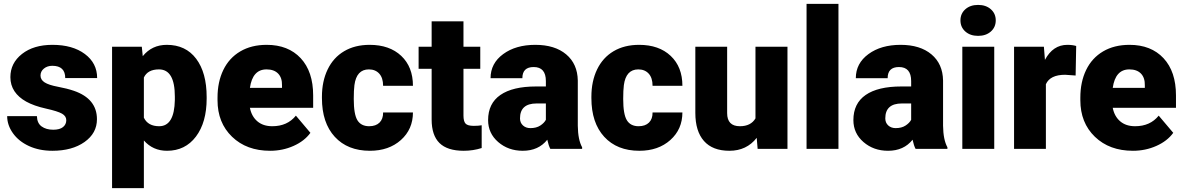

<svg xmlns="http://www.w3.org/2000/svg" viewBox="-20 -770 6122 993"><path d="M322.8 -148.4Q322.8 -169.4 300.8 -182.1Q278.8 -194.8 217.3 -208.5Q155.8 -222.2 115.7 -244.4Q75.7 -266.6 54.7 -298.3Q33.7 -330.1 33.7 -371.1Q33.7 -443.8 93.8 -491Q153.8 -538.1 251 -538.1Q355.5 -538.1 418.9 -490.7Q482.4 -443.4 482.4 -366.2H317.4Q317.4 -429.7 250.5 -429.7Q224.6 -429.7 207 -415.3Q189.5 -400.9 189.5 -379.4Q189.5 -357.4 210.9 -343.8Q232.4 -330.1 279.5 -321.3Q326.7 -312.5 362.3 -300.3Q481.4 -259.3 481.4 -153.3Q481.4 -81.1 417.2 -35.6Q353 9.8 251 9.8Q183.1 9.8 129.9 -14.6Q76.7 -39.1 46.9 -81.1Q17.1 -123 17.1 -169.4H170.9Q171.9 -132.8 195.3 -116Q218.8 -99.1 255.4 -99.1Q289.1 -99.1 305.9 -112.8Q322.8 -126.5 322.8 -148.4Z M1048.8 -260.3Q1048.8 -137.2 993.4 -63.7Q938 9.8 843.8 9.8Q771 9.8 724.1 -43.5V203.1H559.6V-528.3H713.4L718.3 -479.5Q765.6 -538.1 842.8 -538.1Q940.4 -538.1 994.6 -466.1Q1048.8 -394 1048.8 -268.1ZM884.3 -270.5Q884.3 -411.1 802.2 -411.1Q743.7 -411.1 724.1 -369.1V-161.1Q745.6 -117.2 803.2 -117.2Q881.8 -117.2 884.3 -252.9Z M1377 9.8Q1255.4 9.8 1180.2 -62.7Q1105 -135.3 1105 -251.5V-265.1Q1105 -346.2 1135 -408.2Q1165 -470.2 1222.7 -504.2Q1280.3 -538.1 1359.4 -538.1Q1470.7 -538.1 1535.2 -469Q1599.6 -399.9 1599.6 -276.4V-212.4H1272.5Q1281.2 -168 1311 -142.6Q1340.8 -117.2 1388.2 -117.2Q1466.3 -117.2 1510.3 -171.9L1585.4 -83Q1554.7 -40.5 1498.3 -15.4Q1441.9 9.8 1377 9.8ZM1358.4 -411.1Q1286.1 -411.1 1272.5 -315.4H1438.5V-328.1Q1439.5 -367.7 1418.5 -389.4Q1397.5 -411.1 1358.4 -411.1Z M1889.2 -117.2Q1923.8 -117.2 1942.9 -136Q1961.9 -154.8 1961.4 -188.5H2115.7Q2115.7 -101.6 2053.5 -45.9Q1991.2 9.8 1893.1 9.8Q1777.8 9.8 1711.4 -62.5Q1645 -134.8 1645 -262.7V-269.5Q1645 -349.6 1674.6 -410.9Q1704.1 -472.2 1759.8 -505.1Q1815.4 -538.1 1891.6 -538.1Q1994.6 -538.1 2055.2 -481Q2115.7 -423.8 2115.7 -326.2H1961.4Q1961.4 -367.2 1941.4 -389.2Q1921.4 -411.1 1887.7 -411.1Q1823.7 -411.1 1813 -329.6Q1809.6 -303.7 1809.6 -258.3Q1809.6 -178.7 1828.6 -147.9Q1847.7 -117.2 1889.2 -117.2Z M2377 -659.7V-528.3H2463.9V-414.1H2377V-172.4Q2377 -142.6 2387.7 -130.9Q2398.4 -119.1 2430.2 -119.1Q2454.6 -119.1 2471.2 -122.1V-4.4Q2426.8 9.8 2378.4 9.8Q2293.5 9.8 2252.9 -30.3Q2212.4 -70.3 2212.4 -151.9V-414.1H2145V-528.3H2212.4V-659.7Z M2826.2 0Q2817.4 -16.1 2810.5 -47.4Q2765.1 9.8 2683.6 9.8Q2608.9 9.8 2556.6 -35.4Q2504.4 -80.6 2504.4 -148.9Q2504.4 -234.9 2567.9 -278.8Q2631.3 -322.8 2752.4 -322.8H2803.2V-350.6Q2803.2 -423.3 2740.2 -423.3Q2681.6 -423.3 2681.6 -365.7H2517.1Q2517.1 -442.4 2582.3 -490.2Q2647.5 -538.1 2748.5 -538.1Q2849.6 -538.1 2908.2 -488.8Q2966.8 -439.5 2968.3 -353.5V-119.6Q2969.2 -46.9 2990.7 -8.3V0ZM2723.1 -107.4Q2753.9 -107.4 2774.2 -120.6Q2794.4 -133.8 2803.2 -150.4V-234.9H2755.4Q2669.4 -234.9 2669.4 -157.7Q2669.4 -135.3 2684.6 -121.3Q2699.7 -107.4 2723.1 -107.4Z M3282.7 -117.2Q3317.4 -117.2 3336.4 -136Q3355.5 -154.8 3355 -188.5H3509.3Q3509.3 -101.6 3447 -45.9Q3384.8 9.8 3286.6 9.8Q3171.4 9.8 3105 -62.5Q3038.6 -134.8 3038.6 -262.7V-269.5Q3038.6 -349.6 3068.1 -410.9Q3097.7 -472.2 3153.3 -505.1Q3209 -538.1 3285.2 -538.1Q3388.2 -538.1 3448.7 -481Q3509.3 -423.8 3509.3 -326.2H3355Q3355 -367.2 3335 -389.2Q3314.9 -411.1 3281.2 -411.1Q3217.3 -411.1 3206.5 -329.6Q3203.1 -303.7 3203.1 -258.3Q3203.1 -178.7 3222.2 -147.9Q3241.2 -117.2 3282.7 -117.2Z M3893.6 -57.1Q3841.3 9.8 3752.4 9.8Q3665.5 9.8 3620.8 -40.8Q3576.2 -91.3 3576.2 -186V-528.3H3740.7V-185.1Q3740.7 -117.2 3806.6 -117.2Q3863.3 -117.2 3887.2 -157.7V-528.3H4052.7V0H3898.4Z M4316.4 0H4151.4V-750H4316.4Z M4715.3 0Q4706.5 -16.1 4699.7 -47.4Q4654.3 9.8 4572.8 9.8Q4498 9.8 4445.8 -35.4Q4393.6 -80.6 4393.6 -148.9Q4393.6 -234.9 4457 -278.8Q4520.5 -322.8 4641.6 -322.8H4692.4V-350.6Q4692.4 -423.3 4629.4 -423.3Q4570.8 -423.3 4570.8 -365.7H4406.2Q4406.2 -442.4 4471.4 -490.2Q4536.6 -538.1 4637.7 -538.1Q4738.8 -538.1 4797.4 -488.8Q4856 -439.5 4857.4 -353.5V-119.6Q4858.4 -46.9 4879.9 -8.3V0ZM4612.3 -107.4Q4643.1 -107.4 4663.3 -120.6Q4683.6 -133.8 4692.4 -150.4V-234.9H4644.5Q4558.6 -234.9 4558.6 -157.7Q4558.6 -135.3 4573.7 -121.3Q4588.9 -107.4 4612.3 -107.4Z M5122.1 0H4957V-528.3H5122.1ZM4947.3 -664.6Q4947.3 -699.7 4972.7 -722.2Q4998 -744.6 5038.6 -744.6Q5079.1 -744.6 5104.5 -722.2Q5129.9 -699.7 5129.9 -664.6Q5129.9 -629.4 5104.5 -606.9Q5079.1 -584.5 5038.6 -584.5Q4998 -584.5 4972.7 -606.9Q4947.3 -629.4 4947.3 -664.6Z M5543 -379.4 5488.8 -383.3Q5411.1 -383.3 5389.2 -334.5V0H5224.6V-528.3H5378.9L5384.3 -460.4Q5425.8 -538.1 5500 -538.1Q5526.4 -538.1 5545.9 -532.2Z M5839.4 9.8Q5717.8 9.8 5642.6 -62.7Q5567.4 -135.3 5567.4 -251.5V-265.1Q5567.4 -346.2 5597.4 -408.2Q5627.4 -470.2 5685.1 -504.2Q5742.7 -538.1 5821.8 -538.1Q5933.1 -538.1 5997.6 -469Q6062 -399.9 6062 -276.4V-212.4H5734.9Q5743.7 -168 5773.4 -142.6Q5803.2 -117.2 5850.6 -117.2Q5928.7 -117.2 5972.7 -171.9L6047.9 -83Q6017.1 -40.5 5960.7 -15.4Q5904.3 9.8 5839.4 9.8ZM5820.8 -411.1Q5748.5 -411.1 5734.9 -315.4H5900.9V-328.1Q5901.9 -367.7 5880.9 -389.4Q5859.9 -411.1 5820.8 -411.1Z"/></svg>

Font: Vazir Black UI
Style: Black-UI
Weight: 900
Designer: Saber Rastikerdar
Foundry: Saber Rastikerdar
Version: Version 30.1.0